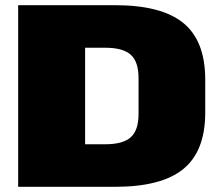

<svg xmlns="http://www.w3.org/2000/svg" viewBox="-20 -720 849 740"><path d="M50 -700H423Q603 -700 687 -631Q771 -562 771 -413V-286Q771 -138 687 -69Q603 0 423 0H50ZM253 -164H386Q454 -164 484 -191Q514 -218 514 -281V-419Q514 -482 484 -509Q454 -536 386 -536H253L308 -658V-40Z"/></svg>

Font: Pathway Extreme 28pt Black
Style: Regular
Weight: 900
Designer: Eduardo Rodriguez Tunni
Foundry: Eduardo Rodriguez Tunni
Version: Version 1.001;gftools[0.9.26]